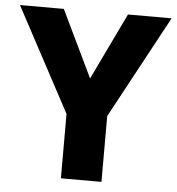

<svg xmlns="http://www.w3.org/2000/svg" viewBox="-52 -762 746 811"><g transform="rotate(5 321.5 -357.0)"><path d="M322 -431 458 -714H643L408 -279V0H236V-273L0 -714H186Z"/></g></svg>

Font: Noto Sans Syriac ExtraBold
Style: Regular
Weight: 800
Designer: Patrick Giasson and the Monotype Design Team
Foundry: Monotype Imaging Inc.
Version: Version 3.000; ttfautohint (v1.8.4.7-5d5b)